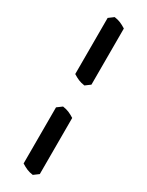

<svg xmlns="http://www.w3.org/2000/svg" viewBox="-248 -880 801 1043"><g transform="rotate(30 152.5 -358.5)"><path d="M205 -460 174 -437Q152 -440 135.5 -447Q119 -454 100 -466V-818L131 -841Q153 -838 169.5 -831Q186 -824 205 -812ZM205 101 174 124Q152 121 135.5 114Q119 107 100 95V-257L131 -280Q153 -277 169.5 -270Q186 -263 205 -251Z"/></g></svg>

Font: Langar
Style: Regular
Weight: 400
Designer: Alessia Mazzarella
Foundry: Typeland
Version: Version 1.001; ttfautohint (v1.8.3)